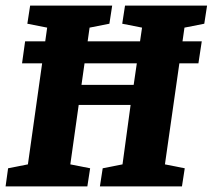

<svg xmlns="http://www.w3.org/2000/svg" viewBox="-32 -668 762 688"><path d="M47 -441 58 -520H691L679 -441ZM-12 0 -3 -65 68 -79 137 -569 66 -583 76 -648H370L360 -583L289 -569L260 -364H447L477 -569L406 -583L416 -648H710L700 -583L629 -569L559 -79L630 -65L620 0H326L336 -65L407 -79L436 -292H250L220 -79L291 -65L281 0Z"/></svg>

Font: Faustina ExtraBold
Style: Italic
Weight: 800
Italic angle: -8°
Designer: Alfonso Garcia
Foundry: http://www.omnibus-type.com
Version: Version 1.200